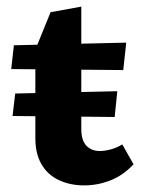

<svg xmlns="http://www.w3.org/2000/svg" viewBox="-20 -553 435 581"><path d="M235 8Q192 8 158 -8Q124 -24 105.5 -56Q87 -88 87 -134V-403L133 -516L226 -533V-163Q226 -128 241.5 -112Q257 -96 282 -96Q297 -96 315.5 -101Q334 -106 350 -116L384 -56Q354 -23 315 -7.5Q276 8 235 8ZM327 -199 18 -202 26 -270 335 -277ZM353 -341 14 -344 22 -416 362 -424Z"/></svg>

Font: Ysabeau ExtraBold
Style: Regular
Weight: 800
Designer: Christian Thalmann (Catharsis Fonts)
Version: Version 2.002